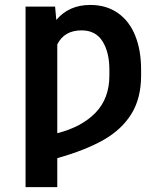

<svg xmlns="http://www.w3.org/2000/svg" viewBox="-20 -557 672 774"><path d="M83 -530.3H202.1L207 -476.6Q257.8 -537.1 343.8 -537.1Q408.7 -537.1 455.1 -504.6Q501.5 -472.2 525.1 -413.3Q548.8 -354.5 548.8 -276.4V-252Q548.8 -161.1 509.8 -97.9Q470.7 -34.7 397.2 7.1Q323.7 48.8 210.9 80.6V197.3H83ZM420.9 -252V-276.4Q420.9 -346.2 393.3 -390.4Q365.7 -434.6 308.6 -434.6Q239.3 -434.6 210.9 -377.9V-20Q309.1 -44.9 365 -102.5Q420.9 -160.2 420.9 -252Z"/></svg>

Font: Pretendard GOV SemiBold
Style: Regular
Weight: 600
Designer: Base glyphs from Inter by Rasmus Andersson; Hangeul glyphs from Noto Sans CJK(Source Han Sans) by Jang Soo-young and Kan
Foundry: Kil Hyung-jin
Version: Version 1.309